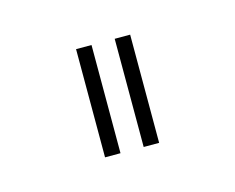

<svg xmlns="http://www.w3.org/2000/svg" viewBox="-39 -760 294 240"><g transform="rotate(-15 108.0 -640.0)"><path d="M73 -570V-710H93V-570ZM123 -570V-710H143V-570Z"/></g></svg>

Font: Raleway-v4020 Thin
Style: Regular
Weight: 250
Designer: Matt McInerney, Pablo Impallari, Rodrigo Fuenzalida
Foundry: Matt McInerney, Pablo Impallari, Rodrigo Fuenzalida
Version: Version 4.020;PS 004.020;hotconv 1.0.88;makeotf.lib2.5.64775